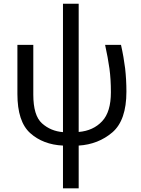

<svg xmlns="http://www.w3.org/2000/svg" viewBox="-20 -779 761 1039"><path d="M320.8 -758.8V-64C276.9 -67.4 239.3 -83 207.5 -111.3C175.8 -139.6 160.2 -191.4 160.2 -267.1V-536.1H74.2V-270C74.2 -170.9 97.2 -100.1 143.6 -58.6C189.9 -17.1 249 5.4 320.8 8.8V240.2H405.8V8.8C476.6 4.4 537.6 -19.5 588.4 -63C638.7 -106.4 664.1 -179.7 664.1 -283.2C664.1 -327.1 661.6 -369.1 657.2 -408.7C652.3 -448.2 645 -490.7 634.8 -536.1H548.8C559.1 -489.3 566.9 -446.3 572.3 -407.7C577.6 -368.7 580.1 -326.2 580.1 -279.8C580.1 -209 564.5 -156.7 532.7 -123C501 -88.9 458.5 -69.3 405.8 -64.9V-758.8Z"/></svg>

Font: Avrile Sans
Style: Regular
Weight: 400
Designer: Monotype Design Team, Google (font), Stefan Peev (BGR Cyrillic), Cristiano Sobral (main changes)
Foundry: The Avrile Sans Project Authors
Version: Version 3.110